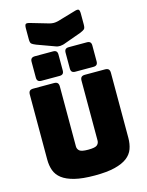

<svg xmlns="http://www.w3.org/2000/svg" viewBox="-169 -1297 1083 1413"><g transform="rotate(-15 373.0 -591.0)"><path d="M682 -189Q682 -143 668.5 -105.5Q655 -68 620.5 -41.5Q586 -15 526 0Q466 15 373 15Q280 15 220 0Q160 -15 125.5 -41.5Q91 -68 77.5 -105.5Q64 -143 64 -189V-684Q64 -703 72.5 -711.5Q81 -720 100 -720H257Q276 -720 284.5 -711.5Q293 -703 293 -684V-228Q293 -208 308 -194.5Q323 -181 375 -181Q428 -181 443 -194.5Q458 -208 458 -228V-684Q458 -703 466.5 -711.5Q475 -720 494 -720H646Q665 -720 673.5 -711.5Q682 -703 682 -684ZM569 -760H431Q414 -760 406 -768Q398 -776 398 -793V-914Q398 -931 406 -939Q414 -947 431 -947H569Q586 -947 594 -939Q602 -931 602 -914V-793Q602 -776 594 -768Q586 -760 569 -760ZM311 -760H173Q156 -760 147.5 -768Q139 -776 139 -793V-914Q139 -931 147.5 -939Q156 -947 173 -947H311Q328 -947 336 -939Q344 -931 344 -914V-793Q344 -776 336 -768Q328 -760 311 -760ZM403 -1152 540 -1192Q565 -1200 573 -1194Q581 -1188 581 -1161V-1080Q581 -1053 572.5 -1045Q564 -1037 540 -1027L412 -981Q403 -977 392.5 -975Q382 -973 373 -972Q364 -972 356 -973Q348 -974 341 -977L204 -1027Q179 -1037 170.5 -1045Q162 -1053 162 -1080V-1161Q162 -1188 170 -1194Q178 -1200 204 -1192L341 -1152Q358 -1148 372 -1148Q386 -1148 403 -1152Z"/></g></svg>

Font: Bungee
Style: Regular
Weight: 400
Designer: David Jonathan Ross
Foundry: David Jonathan Ross
Version: Version 1.000;PS 1.0;hotconv 1.0.72;makeotf.lib2.5.5900